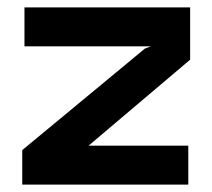

<svg xmlns="http://www.w3.org/2000/svg" viewBox="-20 -498 573 518"><path d="M219 -105H488V0H40V-93L371 -367L387 -373H46V-478H493V-337Z"/></svg>

Font: Turret Road ExtraBold
Style: Regular
Weight: 800
Designer: Noponies
Foundry: Noponies
Version: Version 1.001; ttfautohint (v1.8)